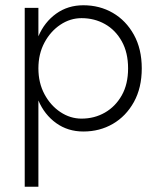

<svg xmlns="http://www.w3.org/2000/svg" viewBox="-20 -490 598 730"><path d="M519 -230Q519 -304 489 -358Q459 -412 409 -441Q359 -470 297 -470Q238 -470 193.5 -438Q149 -406 126 -352V-460H74V220H126V-108Q149 -54 193.5 -22Q238 10 297 10Q359 10 409 -19Q459 -48 489 -102Q519 -156 519 -230ZM467 -230Q467 -170 443 -127.5Q419 -85 379 -62Q339 -39 290 -39Q247 -39 209.5 -64Q172 -89 149 -132Q126 -175 126 -230Q126 -285 149 -328Q172 -371 209.5 -396Q247 -421 290 -421Q339 -421 379 -398.5Q419 -376 443 -333Q467 -290 467 -230Z"/></svg>

Font: Jost-300-LightPL
Style: Regular
Weight: 300
Version: Version 3.300; ttfautohint (v0.97) -l 8 -r 50 -G 200 -x 14 -